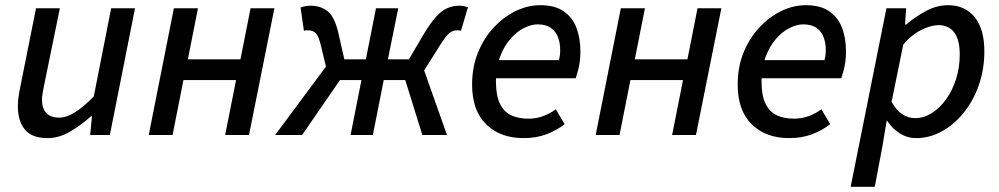

<svg xmlns="http://www.w3.org/2000/svg" viewBox="-20 -521 3856 741"><path d="M164 12Q103 12 76 -21Q49 -54 49 -110Q49 -128 51 -143.5Q53 -159 57 -179L119 -489H211L150 -191Q147 -173 144.5 -160.5Q142 -148 142 -136Q142 -103 158.5 -85Q175 -67 210 -67Q236 -67 268.5 -87Q301 -107 342 -149L409 -489H501L404 0H328L335 -72H331Q293 -38 250.5 -13Q208 12 164 12Z M554 0 651 -489H744L705 -292H908L947 -489H1039L941 0H849L891 -212H688L646 0Z M1042 0 1238 -264 1219 -343Q1210 -382 1198.5 -393Q1187 -404 1170 -404Q1165 -404 1161.5 -404Q1158 -404 1153 -402L1140 -492Q1159 -499 1178 -499Q1218 -499 1244.5 -477.5Q1271 -456 1285 -397L1309 -292H1392L1431 -489H1517L1477 -292H1558L1620 -397Q1644 -436 1665 -458.5Q1686 -481 1707.5 -490Q1729 -499 1753 -499Q1763 -499 1772 -497Q1781 -495 1786 -493L1759 -402Q1754 -404 1750.5 -404Q1747 -404 1742 -404Q1727 -404 1713 -392Q1699 -380 1676 -343L1617 -249L1705 0H1610L1544 -212H1461L1419 0H1333L1375 -212H1292L1146 0Z M2001 12Q1910 12 1856 -41.5Q1802 -95 1802 -194Q1802 -263 1825 -319Q1848 -375 1886 -415.5Q1924 -456 1970.5 -478.5Q2017 -501 2065 -501Q2122 -501 2156 -477Q2190 -453 2205 -413Q2220 -373 2220 -322Q2220 -301 2217.5 -282.5Q2215 -264 2210.5 -248Q2206 -232 2202 -219H1870L1878 -289H2137Q2140 -301 2141 -309Q2142 -317 2142 -328Q2142 -354 2134 -376.5Q2126 -399 2106.5 -413Q2087 -427 2055 -427Q2030 -427 2001.5 -412.5Q1973 -398 1949 -370Q1925 -342 1909.5 -301Q1894 -260 1894 -209Q1894 -151 1910 -119.5Q1926 -88 1954 -75.5Q1982 -63 2019 -63Q2050 -63 2076.5 -73Q2103 -83 2125 -99L2159 -42Q2129 -18 2089.5 -3Q2050 12 2001 12Z M2279 0 2376 -489H2469L2430 -292H2633L2672 -489H2764L2666 0H2574L2616 -212H2413L2371 0Z M3026 12Q2935 12 2881 -41.5Q2827 -95 2827 -194Q2827 -263 2850 -319Q2873 -375 2911 -415.5Q2949 -456 2995.5 -478.5Q3042 -501 3090 -501Q3147 -501 3181 -477Q3215 -453 3230 -413Q3245 -373 3245 -322Q3245 -301 3242.5 -282.5Q3240 -264 3235.5 -248Q3231 -232 3227 -219H2895L2903 -289H3162Q3165 -301 3166 -309Q3167 -317 3167 -328Q3167 -354 3159 -376.5Q3151 -399 3131.5 -413Q3112 -427 3080 -427Q3055 -427 3026.5 -412.5Q2998 -398 2974 -370Q2950 -342 2934.5 -301Q2919 -260 2919 -209Q2919 -151 2935 -119.5Q2951 -88 2979 -75.5Q3007 -63 3044 -63Q3075 -63 3101.5 -73Q3128 -83 3150 -99L3184 -42Q3154 -18 3114.5 -3Q3075 12 3026 12Z M3263 200 3401 -489H3477L3473 -426H3477Q3513 -457 3554.5 -479Q3596 -501 3639 -501Q3704 -501 3741.5 -455Q3779 -409 3779 -323Q3779 -253 3757.5 -192Q3736 -131 3698.5 -85Q3661 -39 3614 -13.5Q3567 12 3516 12Q3481 12 3451.5 -7Q3422 -26 3404 -55H3402L3385 47L3356 200ZM3512 -65Q3545 -65 3576 -84.5Q3607 -104 3631.5 -138Q3656 -172 3670 -216.5Q3684 -261 3684 -310Q3684 -368 3662.5 -396Q3641 -424 3603 -424Q3572 -424 3534.5 -405Q3497 -386 3466 -349L3421 -128Q3440 -94 3463 -79.5Q3486 -65 3512 -65Z"/></svg>

Font: Source Sans 3 Medium
Style: Italic
Weight: 500
Italic angle: -11°
Designer: Paul D. Hunt
Foundry: Adobe
Version: Version 3.052;hotconv 1.1.0;makeotfexe 2.6.0